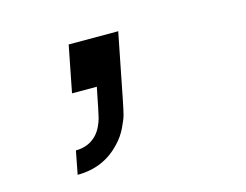

<svg xmlns="http://www.w3.org/2000/svg" viewBox="-67 -344 801 624"><g transform="rotate(-15 333.5 -31.5)"><path d="M205.7 -239.6H372.4L328.1 -15Q322.3 13.7 318.7 27.7Q315.1 41.7 302.4 68Q289.7 94.4 269.5 115.2Q212.2 177.1 124.3 177.1L139.3 99Q182.9 99 210.3 69.7Q220.7 58.6 227.9 43.3Q235 28 237.6 17.6Q240.2 7.2 244.8 -15L258.5 -83.3H175.1Z"/></g></svg>

Font: TypoPRO Monoid
Style: Italic
Weight: 400
Width: 4
Italic angle: -11°
Monospace: yes
Version: Version 0.61